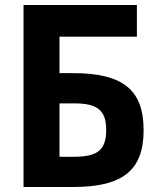

<svg xmlns="http://www.w3.org/2000/svg" viewBox="-20 -749 642 769"><path d="M74.2 0H272C473.1 0 555.2 -67.4 555.2 -228C555.2 -388.7 473.1 -456.1 272 -456.1H218.3V-602.1H528.3V-729H74.2ZM218.3 -121.1V-335H277.3C371.6 -335 405.3 -306.6 405.3 -228C405.3 -149.4 371.6 -121.1 277.3 -121.1Z"/></svg>

Font: Hack
Style: Bold
Weight: 700
Monospace: yes
Designer: Christopher Simpkins
Foundry: Christopher Simpkins
Version: Version 2.010